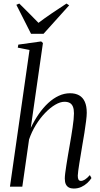

<svg xmlns="http://www.w3.org/2000/svg" viewBox="-20 -1050 562 1080"><path d="M394.5 10.5Q379 10.5 367.8 4.8Q356.5 -1 350.5 -13.2Q344.5 -25.5 344.5 -46Q344.5 -57.5 347 -77.2Q349.5 -97 353.5 -122.2Q357.5 -147.5 362.2 -175.8Q367 -204 372 -232.5Q376.5 -258.5 380.8 -284.2Q385 -310 388.5 -333.8Q392 -357.5 394 -377.8Q396 -398 396 -412.5Q396 -435.5 390.2 -449.8Q384.5 -464 372.8 -470.8Q361 -477.5 342.5 -477.5Q319 -477.5 290.8 -461Q262.5 -444.5 234 -415Q205.5 -385.5 181.8 -347Q158 -308.5 143.5 -265.5L105.5 0H36L146 -769L80 -782L83 -799L211.5 -817L221.5 -808L153 -330.5Q173.5 -373 198.2 -408.8Q223 -444.5 251.5 -470.8Q280 -497 310.8 -511.2Q341.5 -525.5 374 -525.5Q404.5 -525.5 425.5 -513.5Q446.5 -501.5 457.2 -477.2Q468 -453 468 -415.5Q468 -398.5 464.2 -368.8Q460.5 -339 454.8 -302.8Q449 -266.5 442.5 -230Q438.5 -204.5 434.2 -179.2Q430 -154 426.2 -131Q422.5 -108 420.2 -90.2Q418 -72.5 417.5 -62Q417.5 -47 421.5 -39.8Q425.5 -32.5 435.5 -32.5Q445.5 -32.5 457.8 -40Q470 -47.5 485.5 -65L494.5 -48.5Q485.5 -34 470.8 -20.5Q456 -7 437 1.8Q418 10.5 394.5 10.5ZM154.5 -860 72 -1023 88.5 -1030Q114.5 -1003.5 141.8 -977Q169 -950.5 196.5 -921.5Q230.5 -947.5 269 -973.5Q307.5 -999.5 354 -1030L369 -1020L225 -860Z"/></svg>

Font: Merriweather 120pt Light
Style: Italic
Weight: 300
Italic angle: -7.8°
Version: Version 2.101